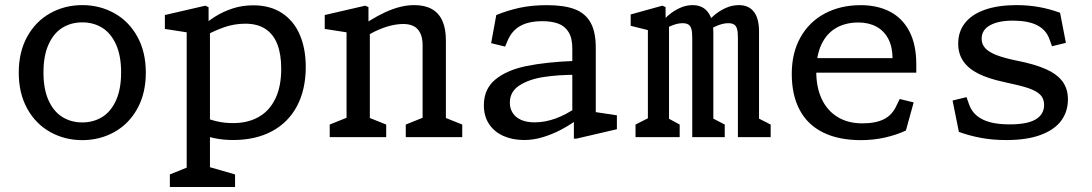

<svg xmlns="http://www.w3.org/2000/svg" viewBox="-20 -550 4380 770"><path d="M55.2 -258.8Q55.2 -341.7 89.2 -403.2Q123.3 -464.7 181.6 -497.1Q239.8 -529.5 310 -529.5Q380.2 -529.5 438.4 -497.1Q496.7 -464.7 530.8 -403.2Q564.8 -341.7 564.8 -258.8Q564.8 -175.8 530.8 -114.3Q496.7 -52.8 438.4 -20.4Q380.2 12 310 12Q239.8 12 181.6 -20.4Q123.3 -52.8 89.2 -114.3Q55.2 -175.8 55.2 -258.8ZM465.7 -259.7Q465.7 -326.8 445.2 -371.9Q424.8 -417 389.8 -438.7Q354.7 -460.3 310 -460.3Q265.3 -460.3 230.2 -438.7Q195.2 -417 174.8 -371.9Q154.3 -326.8 154.3 -259.7Q154.3 -192.3 174.8 -147.3Q195.2 -102.3 230.2 -80.7Q265.3 -59 310 -59Q354.7 -59 389.8 -80.7Q424.8 -102.3 445.2 -147.3Q465.7 -192.3 465.7 -259.7Z M661.2 149.5 748.8 114.2 728.7 152.8V-448.3L754.8 -416.3L641.2 -434V-489.7L803.3 -527.2L816.5 -521V-437.3L822 -430.3V155.7L799.7 114.2L922.7 149.5V200H661.2ZM763.7 -16V-92.8Q768.2 -90.8 778.8 -86.5Q815.7 -71.7 847.2 -64Q878.8 -56.3 914.5 -56.3Q973.3 -56.3 1016.7 -80.5Q1060 -104.7 1083.9 -153.5Q1107.8 -202.3 1107.8 -274.5Q1107.8 -332 1092.4 -372.1Q1077 -412.2 1045 -433.6Q1013 -455 963.7 -455Q919.3 -455 877.7 -440.3Q836 -425.7 790.2 -400L786.8 -441.8Q814.3 -465.5 844.2 -484.3Q874.2 -503.2 912.6 -515.9Q951 -528.7 995.7 -528.7Q1064 -528.7 1111.3 -497.3Q1158.7 -466 1182.4 -410.4Q1206.2 -354.8 1206.2 -281.3Q1206.2 -192 1171.8 -125.9Q1137.3 -59.8 1071.6 -24.2Q1005.8 11.5 914.5 11.5Q875.5 11.5 839.8 4.2Q804 -3.2 763.7 -16Z M1607.3 -50.5 1695 -85.8 1674.8 -47.2V-368.5Q1674.8 -399 1665 -418.1Q1655.2 -437.2 1638.2 -445.5Q1621.2 -453.8 1597.8 -453.8Q1573 -453.8 1544.1 -446.6Q1515.2 -439.3 1479.8 -422.2Q1456.3 -410.3 1431.3 -393.8L1434.3 -448.8Q1443.5 -455 1448.1 -457.8Q1452.7 -460.7 1461.5 -466.5Q1494.7 -487 1524.8 -500.9Q1555 -514.8 1584.2 -522.2Q1613.3 -529.5 1641.3 -529.5Q1684 -529.5 1712.2 -513.5Q1740.3 -497.5 1754.2 -466.2Q1768.2 -435 1768.2 -388V-44.3L1745.8 -85.8L1833.8 -50.5V0H1607.3ZM1302.3 -50.5 1390 -85.8 1369.8 -47.2V-448.3L1396 -416.3L1282.3 -434V-489.7L1444.5 -527.2L1457.7 -521.5V-432.7L1463.2 -425.7V-44.3L1440.8 -85.8L1528.8 -50.5V0H1302.3Z M2281.5 -74.7 2275.2 -86.5V-355.3Q2275.2 -397.3 2260.2 -421.5Q2245.2 -445.7 2218.3 -455.5Q2191.5 -465.3 2152.7 -465Q2099.7 -464.7 2066.1 -445.7Q2032.5 -426.7 2015.8 -387.2L2005.7 -363.2L1949.7 -376.8L1970.3 -489.7Q2015 -508 2063.8 -518.7Q2112.5 -529.3 2173.3 -529.3Q2242.3 -529.3 2284.8 -513.2Q2327.3 -497 2348.3 -459.7Q2369.3 -422.3 2369.3 -358.3V-77.3L2347 -103.7L2454 -87.5V-31.8L2291.8 6H2281.5ZM1920.5 -127.7Q1920.5 -193.5 1966.9 -231.4Q2013.3 -269.3 2092 -285.3Q2170.7 -301.3 2284.7 -305.8L2292.5 -250Q2221.5 -250.3 2161.9 -241.4Q2102.3 -232.5 2063.5 -207.6Q2024.7 -182.7 2024.7 -138.3Q2024.7 -114.7 2036.4 -96.7Q2048.2 -78.7 2070.3 -69Q2092.5 -59.3 2123.7 -59.3Q2165.8 -59.3 2208.6 -74.9Q2251.3 -90.5 2293.3 -120.2V-68.5Q2261.7 -46.5 2228.6 -29.1Q2195.5 -11.7 2157.7 -0.1Q2119.8 11.5 2082.2 11.5Q2035.5 11.5 1998.8 -4.8Q1962.2 -21.2 1941.3 -52.6Q1920.5 -84 1920.5 -127.7Z M2717 -457Q2695.8 -457 2670 -445.7Q2644.2 -434.3 2619 -417.2V-444.5Q2638.8 -469.8 2660.3 -488.4Q2681.8 -507 2706.8 -518.2Q2731.7 -529.5 2757.7 -529.5Q2784.8 -529.5 2803.3 -516.7Q2821.8 -503.8 2831.3 -479.2Q2840.8 -454.5 2840.8 -418.8V-44.3L2818.5 -85.8L2886.5 -50.5V0H2756.2V-400.3Q2756.2 -422.7 2752.4 -434.8Q2748.7 -447 2740.2 -452Q2731.8 -457 2717 -457ZM2900.2 -457Q2878.8 -457 2853.2 -445.7Q2827.7 -434.3 2802.5 -417.2V-444.5Q2822.3 -470 2843.9 -488.5Q2865.5 -507 2890.9 -518.2Q2916.3 -529.5 2943.2 -529.5Q2982.8 -529.5 3003.4 -502.8Q3024 -476.2 3024 -423V-44.3L3001.3 -85.8L3070.7 -50.5V0H2939.3V-400.3Q2939.3 -422.7 2935.6 -434.8Q2931.8 -447 2923.4 -452Q2915 -457 2900.2 -457ZM2528.7 -50.5 2598.5 -85.8 2578.3 -47.2V-454.7L2604.5 -422.8L2509.3 -446.5V-492L2636.2 -527.2L2649.3 -521.5V-461.3L2663 -454.3V-44.3L2640.7 -85.8L2705.8 -50.5V0H2528.7Z M3155.3 -253.7Q3155.3 -338.2 3190.4 -400.5Q3225.5 -462.8 3288.3 -496.1Q3351.2 -529.3 3431.8 -529.3Q3499.2 -529.3 3549.3 -503.2Q3599.5 -477 3627.1 -424Q3654.7 -371 3654.7 -292.3V-258.5H3235.3V-316.8H3581L3559.5 -294.7V-314.7Q3559.5 -361.2 3542.7 -393.7Q3525.8 -426.2 3494.9 -443Q3464 -459.8 3422.8 -459.8Q3370.3 -459.8 3332.2 -437.3Q3294.2 -414.8 3273.8 -370.8Q3253.5 -326.7 3253.5 -263.7Q3253.5 -200.3 3275.2 -153.5Q3297 -106.7 3338.7 -81Q3380.3 -55.3 3438.5 -55.3Q3492.2 -55.3 3525.7 -72.3Q3559.2 -89.3 3576.7 -129.5L3588.2 -153L3644.2 -139.3L3613 -26.5Q3574.8 -8.7 3528.6 1.7Q3482.3 12 3432.7 12Q3343 12 3280.9 -18.8Q3218.8 -49.5 3187.1 -109Q3155.3 -168.5 3155.3 -253.7Z M3825.5 -21 3800.2 -146.8 3856.2 -160.5 3866.2 -131.8Q3876 -103.7 3897.3 -86Q3918.7 -68.3 3950.9 -59.8Q3983.2 -51.3 4026.7 -51.2Q4098.7 -50.8 4133 -70.9Q4167.3 -91 4167.3 -129.5Q4167.3 -155 4151.5 -170.5Q4135.7 -186 4103.3 -196.8Q4071 -207.5 4004.7 -221.5Q3943.3 -234.7 3903.3 -254.8Q3863.3 -275 3843.1 -304.7Q3822.8 -334.3 3822.8 -375.2Q3822.8 -424 3850.7 -458.6Q3878.5 -493.2 3930.9 -511.3Q3983.3 -529.5 4056.5 -529.5Q4103.2 -529.5 4146.1 -521.9Q4189 -514.3 4231.3 -498.8L4254.7 -378.2L4199 -364.5L4188.5 -393.5Q4175.3 -430.2 4139.8 -448.5Q4104.3 -466.8 4044.8 -467.2Q3985.8 -467.7 3951.3 -449.1Q3916.8 -430.5 3916.8 -394.5Q3916.8 -372.7 3931.2 -356.8Q3945.7 -341 3976.1 -329.2Q4006.5 -317.3 4057.7 -306.8Q4130.5 -292.5 4174.8 -272.6Q4219.2 -252.7 4241 -223.4Q4262.8 -194.2 4262.8 -151.3Q4262.8 -102.3 4235.7 -65.8Q4208.5 -29.2 4153.2 -8.8Q4097.8 11.7 4015.5 11.7Q3960.7 11.7 3914 2.9Q3867.3 -5.8 3825.5 -21Z"/></svg>

Font: Monaspace Xenon Var ExtraLight
Style: Regular
Weight: 200
Designer: Riley Cran and the Lettermatic Team
Version: Version 1.200 (Monaspace Xenon Var)